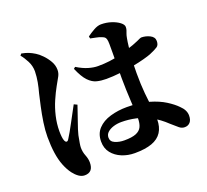

<svg xmlns="http://www.w3.org/2000/svg" viewBox="-139 -954 1279 1184"><g transform="rotate(-20 500.0 -362.5)"><path d="M561 35Q516 35 477 19Q438 3 413.5 -27.5Q389 -58 389 -103Q389 -154 419.5 -186.5Q450 -219 501 -234Q552 -249 610 -249Q694 -249 754 -231.5Q814 -214 855 -188Q896 -162 920 -137Q937 -121 945.5 -104Q954 -87 954 -69Q954 -40 940.5 -25Q927 -10 905 -10Q886 -10 870.5 -22.5Q855 -35 826 -61Q781 -104 735 -128.5Q689 -153 642 -163.5Q595 -174 547 -174Q520 -174 495.5 -166.5Q471 -159 455.5 -145Q440 -131 440 -110Q440 -84 467 -72.5Q494 -61 527 -61Q577 -61 604 -72Q631 -83 641.5 -105Q652 -127 652 -161Q652 -179 650.5 -208Q649 -237 647 -273.5Q645 -310 643.5 -350Q642 -390 642 -427Q642 -469 642.5 -513Q643 -557 643 -593.5Q643 -630 643 -649Q643 -673 639.5 -683.5Q636 -694 630.5 -698Q625 -702 615 -706Q599 -713 579.5 -716.5Q560 -720 543 -724L540 -738Q560 -753 586.5 -768Q613 -783 635 -783Q671 -783 702.5 -772.5Q734 -762 754 -746.5Q774 -731 774 -716Q774 -704 771 -695Q768 -686 764 -675.5Q760 -665 757 -648Q753 -628 749 -592.5Q745 -557 742 -513.5Q739 -470 739 -425Q739 -349 744.5 -291.5Q750 -234 755.5 -190.5Q761 -147 761 -113Q761 -64 739.5 -30.5Q718 3 674 19Q630 35 561 35ZM224 58Q204 58 185.5 45Q167 32 151 11Q131 -16 116.5 -52.5Q102 -89 95 -136.5Q88 -184 88 -243Q88 -286 95.5 -336.5Q103 -387 113.5 -434.5Q124 -482 131 -512Q141 -548 147 -581Q153 -614 154 -650Q154 -686 137.5 -718Q121 -750 103 -771L112 -782Q139 -777 158.5 -769Q178 -761 197 -749Q214 -739 235.5 -717Q257 -695 272.5 -668Q288 -641 288 -611Q288 -589 277.5 -570Q267 -551 249 -519Q230 -485 211 -441.5Q192 -398 180.5 -349Q169 -300 169 -251Q169 -231 171 -214Q173 -197 177 -188Q182 -176 189.5 -175.5Q197 -175 204 -187Q213 -201 226.5 -224.5Q240 -248 255 -276.5Q270 -305 284.5 -331.5Q299 -358 309 -377L330 -367Q323 -347 314.5 -321.5Q306 -296 297 -270.5Q288 -245 281 -223.5Q274 -202 271 -188Q265 -157 262 -139Q259 -121 259 -110Q259 -82 269.5 -56Q280 -30 280 -6Q280 58 224 58ZM552 -455Q519 -455 490.5 -462Q462 -469 436 -496Q410 -523 385 -582L396 -591Q435 -567 469 -557Q503 -547 531 -547Q572 -547 607 -551.5Q642 -556 671.5 -563.5Q701 -571 725 -579Q784 -597 810 -609.5Q836 -622 840 -622Q870 -622 897 -608.5Q924 -595 924 -569Q924 -543 909 -532.5Q894 -522 856 -506Q841 -500 808 -491Q775 -482 732.5 -474Q690 -466 643 -460.5Q596 -455 552 -455Z"/></g></svg>

Font: Noto Serif JP ExtraBold
Style: Regular
Weight: 800
Designer: Ryoko NISHIZUKA 西塚涼子 (kana & ideographs); Frank Grießhammer (Latin, Greek & Cyrillic); Wenlong ZHANG 张文龙 (bopomofo); San
Foundry: Adobe
Version: Version 2.003-H1;hotconv 1.1.1;makeotfexe 2.6.0